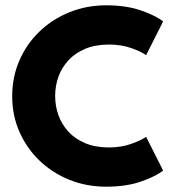

<svg xmlns="http://www.w3.org/2000/svg" viewBox="-20 -692 684 724"><path d="M391 -136Q437 -136 474.8 -149.5Q512.5 -163 531 -176L595 -49Q571.5 -29 514.8 -8.5Q458 12 380 12Q307 12 243 -13.5Q179 -39 130.2 -85.2Q81.5 -131.5 53.8 -193.8Q26 -256 26 -329Q26 -402 53.5 -464.8Q81 -527.5 129.8 -574Q178.5 -620.5 242.8 -646.2Q307 -672 380 -672Q458 -672 514.8 -651.5Q571.5 -631 595 -611L531 -484Q512.5 -497.5 474.8 -510.8Q437 -524 391 -524Q340 -524 302 -508.2Q264 -492.5 238.5 -465Q213 -437.5 200.5 -403Q188 -368.5 188 -330.5Q188 -292 200.5 -257.2Q213 -222.5 238.5 -195Q264 -167.5 302 -151.8Q340 -136 391 -136Z"/></svg>

Font: League Spartan Thin
Style: Bold
Weight: 700
Version: Version 2.002